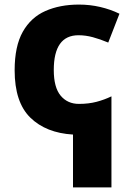

<svg xmlns="http://www.w3.org/2000/svg" viewBox="-20 -579 573 839"><path d="M325 -559Q373 -559 418 -548.5Q463 -538 502 -519L453 -393Q417 -408 385.5 -416.5Q354 -425 323 -425Q215 -425 215 -273Q215 -197 245 -161Q275 -125 325 -125Q367 -125 401.5 -134Q436 -143 467 -158V240H299V9Q181 2 112.5 -65Q44 -132 44 -272Q44 -377 79.5 -440Q115 -503 178.5 -531Q242 -559 325 -559Z"/></svg>

Font: Noto Sans ExtraBold
Style: Regular
Weight: 800
Designer: Monotype Design Team
Foundry: Monotype Imaging Inc.
Version: Version 2.007